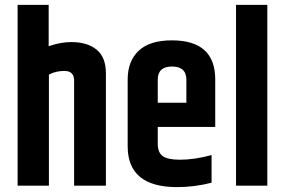

<svg xmlns="http://www.w3.org/2000/svg" viewBox="-20 -759 1165 785"><path d="M52 -739H179V-570Q227 -587 272 -587Q337 -587 375 -556Q413 -525 413 -459V0H283V-430Q283 -469 243 -469Q208 -469 180 -454V0H52Z M625 -339H742V-433Q742 -487 683 -487Q625 -487 625 -433ZM502 -161V-434Q502 -509 547 -551.5Q592 -594 683 -594Q860 -594 860 -434V-240H625V-171Q625 -136 645 -121Q665 -106 716 -106Q775 -106 845 -125V-12Q775 6 704 6Q502 6 502 -161Z M945 -739H1073V0H945Z"/></svg>

Font: Khand ExtraBold
Style: Regular
Weight: 800
Designer: Sanchit Sawaria and Jyotish Sonowal (Devanagari), Satya Rajpurohit (Latin)
Foundry: Indian Type Foundry
Version: Version 2.000;PS 1.0;hotconv 1.0.79;makeotf.lib2.5.61930